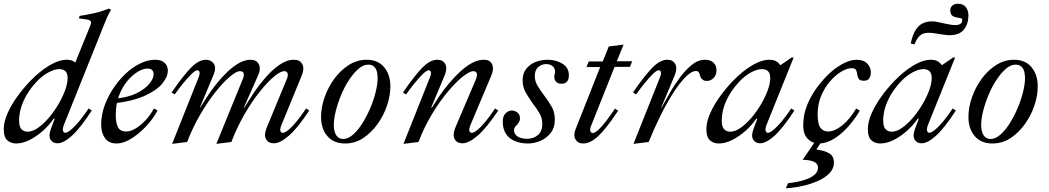

<svg xmlns="http://www.w3.org/2000/svg" viewBox="-23 -758 5598 1025"><path d="M63 8Q35 8 16 -9Q-3 -26 -3 -68Q-3 -107 16.5 -151.5Q36 -196 68.5 -241.5Q101 -287 141 -328Q188 -377 239.5 -408Q291 -439 334 -439Q349 -439 360 -435Q371 -431 379 -424L460 -624Q466 -640 459.5 -646.5Q453 -653 433 -655L398 -660L402 -673Q446 -680 483.5 -688.5Q521 -697 557 -712L570 -706Q558 -686 548 -663.5Q538 -641 530 -620L318 -91Q310 -70 313.5 -59.5Q317 -49 325 -49Q336 -49 356 -65.5Q376 -82 400.5 -111.5Q425 -141 450 -179L467 -168Q405 -73 360.5 -33Q316 7 284 7Q259 7 247 -12.5Q235 -32 248 -68L269 -124H263Q240 -90 206.5 -60Q173 -30 135.5 -11Q98 8 63 8ZM124 -55Q150 -55 179 -75Q208 -95 236.5 -128Q265 -161 288 -200Q311 -239 324.5 -276Q338 -313 338 -341Q338 -365 327 -377Q316 -389 293 -389Q268 -389 234.5 -371Q201 -353 170 -319Q130 -277 104.5 -223Q79 -169 79 -114Q79 -82 91.5 -68.5Q104 -55 124 -55Z M600 8Q557 8 537 -21Q517 -50 517 -93Q517 -146 537 -199Q557 -252 591 -299.5Q625 -347 666 -381Q698 -407 734 -423Q770 -439 805 -439Q839 -439 856 -422.5Q873 -406 873 -381Q873 -348 843.5 -312Q814 -276 750.5 -247Q687 -218 584 -206L587 -231Q659 -237 705.5 -260Q752 -283 774.5 -311Q797 -339 797 -361Q797 -392 764 -392Q741 -392 712.5 -375Q684 -358 657 -326Q630 -294 612.5 -248Q595 -202 595 -143Q595 -103 606.5 -79.5Q618 -56 652 -56Q673 -56 699 -71Q725 -86 751.5 -113.5Q778 -141 799 -179L818 -168Q792 -120 754 -80.5Q716 -41 675.5 -16.5Q635 8 600 8Z M896 10 1036 -342Q1045 -364 1042 -373.5Q1039 -383 1031 -383Q1020 -383 999.5 -363Q979 -343 955 -313.5Q931 -284 910 -254L893 -264Q954 -353 996 -396Q1038 -439 1076 -439Q1104 -439 1118.5 -417.5Q1133 -396 1116 -356L1044 -184H1046Q1062 -210 1084 -243.5Q1106 -277 1133 -311Q1160 -345 1190.5 -374Q1221 -403 1252.5 -421Q1284 -439 1315 -439Q1346 -439 1358.5 -415.5Q1371 -392 1355 -356L1279 -184H1282Q1301 -216 1330 -259.5Q1359 -303 1394.5 -344Q1430 -385 1469 -412Q1508 -439 1546 -439Q1579 -439 1591 -415Q1603 -391 1588 -355L1478 -87Q1471 -68 1474 -58.5Q1477 -49 1487 -49Q1498 -49 1518 -65.5Q1538 -82 1562 -111.5Q1586 -141 1611 -179L1628 -168Q1565 -73 1518.5 -33Q1472 7 1439 7Q1409 7 1397 -15.5Q1385 -38 1401 -77L1507 -333Q1516 -354 1512.5 -366Q1509 -378 1494 -378Q1474 -378 1439 -348.5Q1404 -319 1362.5 -267Q1321 -215 1281.5 -146.5Q1242 -78 1212 0L1132 10L1272 -333Q1280 -350 1278.5 -364Q1277 -378 1257 -378Q1239 -378 1204 -348.5Q1169 -319 1127.5 -267Q1086 -215 1046 -146.5Q1006 -78 976 0Z M1819 8Q1759 8 1725 -31Q1691 -70 1691 -134Q1691 -184 1709.5 -237.5Q1728 -291 1761 -336.5Q1794 -382 1838.5 -410.5Q1883 -439 1934 -439Q1995 -439 2028 -399Q2061 -359 2061 -297Q2061 -247 2043 -194Q2025 -141 1992 -95Q1959 -49 1915.5 -20.5Q1872 8 1819 8ZM1809 -16Q1835 -16 1861.5 -39Q1888 -62 1911.5 -99.5Q1935 -137 1953.5 -180.5Q1972 -224 1982.5 -266.5Q1993 -309 1993 -341Q1993 -413 1943 -413Q1916 -413 1890 -390Q1864 -367 1840 -330.5Q1816 -294 1798 -250.5Q1780 -207 1769.5 -165Q1759 -123 1759 -90Q1759 -56 1772 -36Q1785 -16 1809 -16Z M2131 10 2271 -342Q2280 -364 2277 -373.5Q2274 -383 2266 -383Q2255 -383 2234.5 -363Q2214 -343 2190 -313.5Q2166 -284 2145 -254L2128 -264Q2189 -353 2231 -396Q2273 -439 2311 -439Q2342 -439 2354 -416Q2366 -393 2351 -356L2279 -184H2283Q2299 -210 2321.5 -243.5Q2344 -277 2372.5 -311Q2401 -345 2432 -374Q2463 -403 2495.5 -421Q2528 -439 2560 -439Q2593 -439 2604 -415Q2615 -391 2600 -355L2487 -87Q2480 -68 2483 -58.5Q2486 -49 2496 -49Q2507 -49 2527 -65.5Q2547 -82 2571 -111.5Q2595 -141 2620 -179L2637 -168Q2573 -73 2526 -33Q2479 7 2446 7Q2416 7 2404 -15.5Q2392 -38 2408 -77L2517 -333Q2526 -354 2522.5 -366Q2519 -378 2503 -378Q2484 -378 2447 -348.5Q2410 -319 2366.5 -267Q2323 -215 2282 -146.5Q2241 -78 2211 0Z M2794 8Q2759 8 2728 -4Q2697 -16 2679 -42Q2661 -68 2661 -109Q2661 -139 2676.5 -153.5Q2692 -168 2709 -168Q2726 -168 2739.5 -157Q2753 -146 2753 -126Q2753 -116 2748.5 -108Q2744 -100 2739 -94Q2732 -87 2726.5 -80Q2721 -73 2721 -63Q2721 -41 2741 -29Q2761 -17 2791 -17Q2824 -17 2848 -36.5Q2872 -56 2872 -98Q2872 -127 2857.5 -152.5Q2843 -178 2823 -203Q2803 -231 2785 -261.5Q2767 -292 2767 -330Q2767 -365 2785.5 -389.5Q2804 -414 2834.5 -426.5Q2865 -439 2901 -439Q2945 -439 2979.5 -418Q3014 -397 3014 -356Q3014 -335 3004.5 -323Q2995 -311 2975 -311Q2955 -311 2945.5 -321.5Q2936 -332 2936 -349Q2936 -351 2936.5 -354.5Q2937 -358 2938 -362Q2939 -366 2939.5 -370Q2940 -374 2940 -376Q2940 -395 2926 -405.5Q2912 -416 2892 -416Q2870 -416 2851 -400.5Q2832 -385 2832 -351Q2832 -324 2848 -298Q2864 -272 2883 -247Q2904 -219 2921.5 -189.5Q2939 -160 2939 -119Q2939 -77 2917.5 -49Q2896 -21 2863 -6.5Q2830 8 2794 8Z M3091 8Q3062 8 3049.5 -13.5Q3037 -35 3049 -66L3181 -400H3108L3120 -430H3195L3227 -510L3306 -520L3270 -431H3352L3340 -401H3258L3132 -85Q3125 -66 3129 -57Q3133 -48 3142 -48Q3153 -48 3171.5 -65Q3190 -82 3213 -112Q3236 -142 3260 -178L3277 -167Q3214 -72 3171.5 -32Q3129 8 3091 8Z M3359 10 3499 -342Q3508 -364 3505 -373.5Q3502 -383 3494 -383Q3483 -383 3462.5 -363Q3442 -343 3418 -313.5Q3394 -284 3373 -254L3356 -264Q3417 -353 3459 -396Q3501 -439 3539 -439Q3570 -439 3582 -416Q3594 -393 3579 -356L3507 -184H3509Q3527 -216 3551.5 -259.5Q3576 -303 3606.5 -344Q3637 -385 3670.5 -412Q3704 -439 3741 -439Q3770 -439 3786 -423.5Q3802 -408 3802 -384Q3802 -357 3786.5 -341.5Q3771 -326 3751 -326Q3736 -326 3727 -333.5Q3718 -341 3715 -352Q3712 -365 3707 -372Q3702 -379 3693 -379Q3669 -379 3637 -347Q3605 -315 3570.5 -261Q3536 -207 3502.5 -139.5Q3469 -72 3440 0Z M3814 8Q3786 8 3767 -9Q3748 -26 3748 -68Q3748 -107 3767.5 -151.5Q3787 -196 3819.5 -241.5Q3852 -287 3892 -328Q3939 -377 3990.5 -408Q4042 -439 4085 -439Q4107 -439 4120.5 -431Q4134 -423 4142 -411H4145L4203 -451H4214L4069 -91Q4061 -70 4064.5 -59.5Q4068 -49 4076 -49Q4087 -49 4107 -65.5Q4127 -82 4151.5 -111.5Q4176 -141 4201 -179L4218 -168Q4156 -73 4111.5 -33Q4067 7 4035 7Q4010 7 3998 -12.5Q3986 -32 3999 -68L4020 -124H4014Q3991 -90 3957.5 -60Q3924 -30 3886.5 -11Q3849 8 3814 8ZM3875 -55Q3901 -55 3930 -75Q3959 -95 3987.5 -128Q4016 -161 4039 -200Q4062 -239 4075.5 -276Q4089 -313 4089 -341Q4089 -365 4078 -377Q4067 -389 4044 -389Q4019 -389 3985.5 -371Q3952 -353 3921 -319Q3881 -277 3855.5 -223Q3830 -169 3830 -114Q3830 -82 3842.5 -68.5Q3855 -55 3875 -55Z M4349 8Q4314 8 4289.5 -16.5Q4265 -41 4265 -88Q4265 -146 4286 -197.5Q4307 -249 4340 -293Q4373 -337 4409 -370Q4445 -402 4482 -420.5Q4519 -439 4549 -439Q4587 -439 4606.5 -419Q4626 -399 4626 -372Q4626 -351 4617 -339Q4608 -327 4589 -327Q4567 -327 4561 -337.5Q4555 -348 4553 -362Q4552 -375 4547 -384.5Q4542 -394 4524 -394Q4499 -394 4468 -375.5Q4437 -357 4408 -323.5Q4379 -290 4360.5 -245.5Q4342 -201 4342 -148Q4342 -94 4357.5 -75Q4373 -56 4398 -56Q4432 -56 4472.5 -88Q4513 -120 4548 -179L4567 -167Q4542 -124 4506.5 -83.5Q4471 -43 4430 -17.5Q4389 8 4349 8ZM4172 247 4184 220Q4210 217 4238 211.5Q4266 206 4290 196Q4314 186 4329 171.5Q4344 157 4344 136Q4344 117 4324 106.5Q4304 96 4262 95L4327 0H4362L4335 40Q4380 46 4404.5 61Q4429 76 4429 110Q4429 142 4405.5 166.5Q4382 191 4343.5 208Q4305 225 4260 235Q4215 245 4172 247Z M4676 8Q4648 8 4629 -9Q4610 -26 4610 -68Q4610 -107 4629.5 -151.5Q4649 -196 4681.5 -241.5Q4714 -287 4754 -328Q4801 -377 4852.5 -408Q4904 -439 4947 -439Q4969 -439 4982.5 -431Q4996 -423 5004 -411H5007L5065 -451H5076L4931 -91Q4923 -70 4926.5 -59.5Q4930 -49 4938 -49Q4949 -49 4969 -65.5Q4989 -82 5013.5 -111.5Q5038 -141 5063 -179L5080 -168Q5018 -73 4973.5 -33Q4929 7 4897 7Q4872 7 4860 -12.5Q4848 -32 4861 -68L4882 -124H4876Q4853 -90 4819.5 -60Q4786 -30 4748.5 -11Q4711 8 4676 8ZM4737 -55Q4763 -55 4792 -75Q4821 -95 4849.5 -128Q4878 -161 4901 -200Q4924 -239 4937.5 -276Q4951 -313 4951 -341Q4951 -365 4940 -377Q4929 -389 4906 -389Q4881 -389 4847.5 -371Q4814 -353 4783 -319Q4743 -277 4717.5 -223Q4692 -169 4692 -114Q4692 -82 4704.5 -68.5Q4717 -55 4737 -55ZM4859 -521 4839 -526Q4849 -573 4866 -599Q4883 -625 4905.5 -634.5Q4928 -644 4952 -644Q4969 -644 4985 -640Q5001 -636 5017 -633Q5031 -630 5047.5 -627Q5064 -624 5077 -624Q5092 -624 5103 -630Q5114 -636 5114 -651Q5114 -659 5106.5 -661Q5099 -663 5089 -664Q5068 -667 5059 -676Q5050 -685 5050 -703Q5050 -718 5061 -728Q5072 -738 5090 -738Q5120 -738 5133.5 -719.5Q5147 -701 5147 -676Q5147 -631 5123 -600.5Q5099 -570 5045 -570Q5034 -570 5022 -572Q5010 -574 4998 -575Q4981 -578 4965.5 -580.5Q4950 -583 4936 -583Q4905 -583 4888.5 -568.5Q4872 -554 4859 -521Z M5275 8Q5215 8 5181 -31Q5147 -70 5147 -134Q5147 -184 5165.5 -237.5Q5184 -291 5217 -336.5Q5250 -382 5294.5 -410.5Q5339 -439 5390 -439Q5451 -439 5484 -399Q5517 -359 5517 -297Q5517 -247 5499 -194Q5481 -141 5448 -95Q5415 -49 5371.5 -20.5Q5328 8 5275 8ZM5265 -16Q5291 -16 5317.5 -39Q5344 -62 5367.5 -99.5Q5391 -137 5409.5 -180.5Q5428 -224 5438.5 -266.5Q5449 -309 5449 -341Q5449 -413 5399 -413Q5372 -413 5346 -390Q5320 -367 5296 -330.5Q5272 -294 5254 -250.5Q5236 -207 5225.5 -165Q5215 -123 5215 -90Q5215 -56 5228 -36Q5241 -16 5265 -16Z"/></svg>

Font: Ibarra Real Nova Medium
Style: Italic
Weight: 500
Italic angle: -22°
Designer: Jose Maria Ribagorda & Octavio Pardo
Foundry: Octavio Pardo
Version: Version 2.000